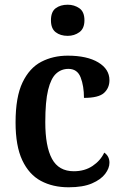

<svg xmlns="http://www.w3.org/2000/svg" viewBox="-20 -784 519 814"><path d="M271 10Q204 10 153.5 -17Q103 -44 74.5 -104.5Q46 -165 46 -265Q46 -373 75.5 -434.5Q105 -496 155 -522Q205 -548 267 -548Q349 -548 396.5 -519.5Q444 -491 444 -444Q444 -411 421 -390Q398 -369 336 -369Q336 -419 322 -455.5Q308 -492 270 -492Q240 -492 218 -472Q196 -452 184 -403Q172 -354 172 -266Q172 -163 200.5 -110.5Q229 -58 293 -58Q339 -58 372.5 -80.5Q406 -103 422 -137Q444 -122 444 -94Q444 -71 426 -47Q408 -23 370 -6.5Q332 10 271 10ZM267 -632Q236 -632 216 -647.5Q196 -663 196 -698Q196 -734 216 -749Q236 -764 267 -764Q295 -764 316.5 -749Q338 -734 338 -698Q338 -663 316.5 -647.5Q295 -632 267 -632Z"/></svg>

Font: Noto Serif Thai SemiCondensed SemiBold
Style: Regular
Weight: 600
Width: 4
Designer: Monotype Design Team
Foundry: Monotype Imaging Inc.
Version: Version 2.002; ttfautohint (v1.8.4.7-5d5b)